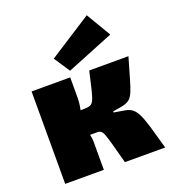

<svg xmlns="http://www.w3.org/2000/svg" viewBox="-139 -872 872 976"><g transform="rotate(-20 297.0 -384.0)"><path d="M570 -500Q550 -432 538 -389.5Q526 -347 516 -323.5Q506 -300 493 -289Q480 -278 458.5 -273Q437 -268 401 -263V-257Q437 -251 460 -247Q483 -243 498 -231.5Q513 -220 525.5 -195Q538 -170 552 -123Q566 -76 587 0H369Q352 -64 341.5 -102Q331 -140 324 -159.5Q317 -179 309 -185Q301 -191 290 -191Q279 -191 261 -191L257 -325Q281 -325 294.5 -328Q308 -331 316.5 -346Q325 -361 334 -397Q343 -433 358 -500ZM255 -500V-391Q255 -360 247.5 -325Q240 -290 225 -262Q237 -237 246 -206Q255 -175 255 -152V0H46V-500ZM303 -325V-191H206V-325ZM442 -768 521 -635 266 -532 209 -618Z"/></g></svg>

Font: Exo 2 Black
Style: Regular
Weight: 900
Designer: Natanael Gama
Foundry: Natanael Gama
Version: Version 2.010